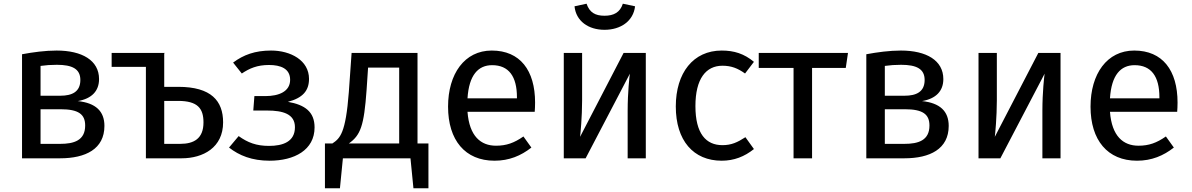

<svg xmlns="http://www.w3.org/2000/svg" viewBox="-20 -855 6436 1037"><path d="M400 -309C475 -322 515 -363 515 -428C515 -529 423 -582 286 -582C224 -582 158 -573 99 -562V0H305C442 0 544 -50 544 -175C544 -254 497 -299 400 -309ZM287 -505C370 -505 414 -483 414 -423C414 -359 369 -338 306 -338H199V-499C228 -503 254 -505 287 -505ZM305 -78H199V-265H307C404 -265 440 -238 440 -177C440 -96 379 -78 305 -78Z M943 -386H867V-567L871 -569H583V-494H768V0H961C1077 0 1185 -58 1185 -194C1185 -310 1121 -386 943 -386ZM953 -78H867V-310H942C1047 -310 1079 -270 1079 -194C1079 -106 1027 -78 953 -78Z M1444 -582C1358 -582 1295 -559 1239 -517L1286 -458C1328 -486 1369 -504 1433 -504C1495 -504 1547 -485 1547 -424C1547 -361 1487 -336 1413 -336H1354L1348 -258H1423C1507 -258 1573 -240 1573 -168C1573 -89 1507 -67 1433 -67C1364 -67 1318 -85 1269 -120L1217 -58C1272 -15 1341 13 1436 13C1569 13 1679 -44 1679 -167C1679 -251 1627 -289 1535 -305C1615 -326 1649 -365 1649 -429C1649 -529 1550 -582 1444 -582Z M2235 -80V-569H1879L1864 -357C1847 -135 1817 -108 1775 -80H1735V162H1816L1832 0H2197L2213 162H2294V-80ZM2136 -80H1864C1927 -125 1946 -173 1960 -370L1968 -490H2136Z M2870 -301C2870 -475 2789 -582 2636 -582C2489 -582 2400 -456 2400 -279C2400 -98 2492 13 2651 13C2730 13 2794 -14 2850 -58L2807 -118C2757 -83 2715 -68 2659 -68C2577 -68 2515 -119 2505 -251H2868C2869 -264 2870 -282 2870 -301ZM2772 -324H2505C2513 -450 2563 -503 2638 -503C2728 -503 2772 -442 2772 -330Z M3245 -694C3332 -694 3401 -741 3410 -821L3344 -835C3329 -788 3295 -770 3245 -770C3194 -770 3164 -788 3148 -835L3083 -821C3091 -741 3158 -694 3245 -694ZM3468 -569H3348L3113 -116C3115 -130 3124 -224 3124 -312V-569H3025V0H3143L3382 -457C3380 -444 3370 -357 3370 -257V0H3468Z M3878 -582C3724 -582 3630 -461 3630 -280C3630 -96 3725 13 3878 13C3944 13 4001 -9 4052 -50L4006 -114C3963 -86 3930 -71 3882 -71C3793 -71 3736 -133 3736 -282C3736 -430 3793 -500 3882 -500C3930 -500 3965 -486 4004 -458L4052 -521C3999 -565 3945 -582 3878 -582Z M4560 -569H4078V-488H4266V0H4366V-488H4548Z M4960 -309C5035 -322 5075 -363 5075 -428C5075 -529 4983 -582 4846 -582C4784 -582 4718 -573 4659 -562V0H4865C5002 0 5104 -50 5104 -175C5104 -254 5057 -299 4960 -309ZM4847 -505C4930 -505 4974 -483 4974 -423C4974 -359 4929 -338 4866 -338H4759V-499C4788 -503 4814 -505 4847 -505ZM4865 -78H4759V-265H4867C4964 -265 5000 -238 5000 -177C5000 -96 4939 -78 4865 -78Z M5708 -569H5588L5353 -116C5355 -130 5364 -224 5364 -312V-569H5265V0H5383L5622 -457C5620 -444 5610 -357 5610 -257V0H5708Z M6340 -301C6340 -475 6259 -582 6106 -582C5959 -582 5870 -456 5870 -279C5870 -98 5962 13 6121 13C6200 13 6264 -14 6320 -58L6277 -118C6227 -83 6185 -68 6129 -68C6047 -68 5985 -119 5975 -251H6338C6339 -264 6340 -282 6340 -301ZM6242 -324H5975C5983 -450 6033 -503 6108 -503C6198 -503 6242 -442 6242 -330Z"/></svg>

Font: Glow Sans SC Normal Medium
Style: Regular
Weight: 600
Designer: Ryoko NISHIZUKA (kana, bopomofo & ideographs); Paul D. Hunt (Latin, Greek & Cyrillic); Sandoll Communications, Soo-young
Version: Version 0.93